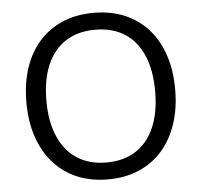

<svg xmlns="http://www.w3.org/2000/svg" viewBox="-52 -768 870 830"><g transform="rotate(-5 383.5 -352.5)"><path d="M383.5 8.9Q309.6 8.9 250.1 -16.3Q190.5 -41.5 148.4 -89Q106.2 -136.5 83.6 -203.2Q60.9 -269.9 60.9 -353Q60.9 -436.5 83.3 -503Q105.7 -569.5 147.8 -616.5Q189.9 -663.5 249.5 -688.7Q309.1 -713.9 383.5 -713.9Q457.8 -713.9 517.4 -689Q577 -664 619.4 -617Q661.7 -570 684.1 -503.5Q706.6 -437 706.6 -354Q706.6 -270.5 683.9 -203.5Q661.2 -136.5 619.1 -89Q577 -41.5 517.4 -16.3Q457.8 8.9 383.5 8.9ZM383.5 -64.5Q458.5 -64.5 511.2 -98.5Q563.8 -132.4 591.8 -197.1Q619.7 -261.8 619.7 -353Q619.7 -444.7 592 -508.9Q564.3 -573 511.7 -606.8Q459.1 -640.5 383.5 -640.5Q309.4 -640.5 256.5 -606.8Q203.6 -573 175.7 -508.6Q147.7 -444.1 147.7 -353Q147.7 -262.3 175.7 -197.6Q203.6 -133 256.5 -98.7Q309.4 -64.5 383.5 -64.5Z"/></g></svg>

Font: Nunito Sans 12pt ExtraLight
Style: Regular
Weight: 200
Designer: Vernon Adams
Foundry: Vernon Adams
Version: Version 3.101;gftools[0.9.27]